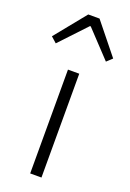

<svg xmlns="http://www.w3.org/2000/svg" viewBox="-184 -873 627 928"><g transform="rotate(20 129.5 -409.0)"><path d="M100 0H158V-534H100ZM-28 -659 1 -633 128 -768H132L259 -633L287 -659L159 -818H101Z"/></g></svg>

Font: Noto Sans TC Light
Style: Regular
Weight: 300
Designer: Ryoko NISHIZUKA 西塚涼子 (kana, bopomofo & ideographs); Paul D. Hunt (Latin, Greek & Cyrillic); Sandoll Communications 산돌커뮤니
Foundry: Adobe
Version: Version 2.004;hotconv 1.0.118;makeotfexe 2.5.65603